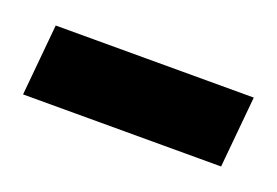

<svg xmlns="http://www.w3.org/2000/svg" viewBox="-33 -753 310 215"><g transform="rotate(20 122.0 -645.5)"><path d="M0 -603 8 -688H244L236 -603Z"/></g></svg>

Font: Acme
Style: Regular
Weight: 400
Designer: Juan Pablo del Peral
Foundry: Juan Pablo del Peral
Version: Version 1.002